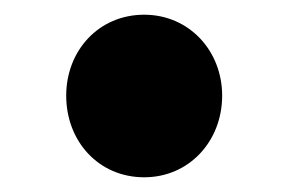

<svg xmlns="http://www.w3.org/2000/svg" viewBox="-20 -227 391 261"><path d="M176 14C237 14 282 -35 282 -97C282 -158 237 -207 176 -207C114 -207 70 -158 70 -97C70 -35 114 14 176 14Z"/></svg>

Font: Noto Sans T Chinese Black
Style: Bold
Weight: 900
Designer: Ryoko NISHIZUKA (kana & ideographs); Paul D. Hunt (Latin, Greek & Cyrillic); Wenlong ZHANG (bopomofo); Sandoll Communica
Foundry: Adobe Systems Incorporated
Version: Version 1.000;PS 1;hotconv 1.0.78;makeotf.lib2.5.61930